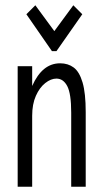

<svg xmlns="http://www.w3.org/2000/svg" viewBox="-20 -708 390 728"><path d="M47 0V-457H102V-382Q140 -468 208 -468Q238 -468 259.5 -452Q281 -436 293 -395.5Q305 -355 305 -283V0H250V-281Q250 -353 235 -381.5Q220 -410 194 -410Q173 -410 151.5 -393Q130 -376 116 -344.5Q102 -313 102 -269V0ZM114 -688 186 -590 258 -688 292 -654 194 -514H177L80 -654Z"/></svg>

Font: Inconsolata ExtraCondensed
Style: Regular
Weight: 400
Width: 2
Monospace: yes
Designer: Raph Levien, Cyreal, Brenton Simpson
Foundry: Raph Levien, Cyreal, Google
Version: Version 3.000; ttfautohint (v1.8.2.53-6de2)